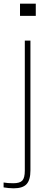

<svg xmlns="http://www.w3.org/2000/svg" viewBox="-76 -820 245 1041"><path d="M32.5 -734V-800H118V-734ZM-2 201Q-13.5 201 -29.8 199.5Q-46 198 -56.5 196V169.5Q-46 171.5 -32.8 172.5Q-19.5 173.5 -4 173.5Q31.5 173.5 45 159Q58.5 144.5 58.5 105V-600H89V104Q89 155.5 68.2 178.2Q47.5 201 -2 201Z"/></svg>

Font: Big Shoulders Display Thin ExtraLight
Style: Regular
Weight: 250
Version: Version 2.002